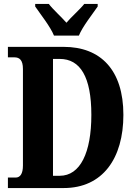

<svg xmlns="http://www.w3.org/2000/svg" viewBox="-20 -951 688 971"><path d="M253 -771H379C397 -816 448 -880 474 -918V-931H406C386 -905 340 -865 316 -836C291 -865 246 -905 227 -931H158V-918C184 -880 235 -816 253 -771ZM20 0H302C500 0 604 -151 604 -370C604 -597 489 -714 302 -714H20V-661H53C79 -661 96 -647 96 -602V-114C96 -72 82 -53 59 -53H20ZM282 -62H248V-653H282C386 -653 442 -562 442 -370C442 -179 386 -62 282 -62Z"/></svg>

Font: Noto Serif Armenian ExtraCondensed ExtraBold
Style: Regular
Weight: 800
Width: 2
Designer: Monotype Design Team
Foundry: Monotype Imaging Inc.
Version: Version 2.008